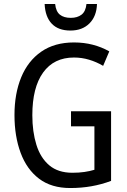

<svg xmlns="http://www.w3.org/2000/svg" viewBox="-20 -938 640 968"><path d="M338 -377H540V-26Q492 -8 441 1Q390 10 334 10Q239 10 177 -37Q115 -84 84 -167.5Q53 -251 53 -358Q53 -466 87 -548.5Q121 -631 188 -677.5Q255 -724 353 -724Q403 -724 447.5 -712.5Q492 -701 531 -679L500 -606Q466 -626 429 -637Q392 -648 353 -648Q252 -648 197.5 -572.5Q143 -497 143 -357Q143 -274 163.5 -208Q184 -142 228.5 -104.5Q273 -67 345 -67Q378 -67 405.5 -71Q433 -75 456 -82V-301H338ZM469 -918Q467 -856 431 -820Q395 -784 335 -784Q274 -784 241 -818.5Q208 -853 205 -918H258Q262 -880 282 -864Q302 -848 337 -848Q370 -848 391 -864Q412 -880 416 -918Z"/></svg>

Font: Noto Sans Gurmukhi Condensed
Style: Regular
Weight: 400
Width: 3
Designer: Jelle Bosma - Monotype Design Team
Foundry: Monotype Imaging Inc.
Version: Version 2.004; ttfautohint (v1.8.4.7-5d5b)